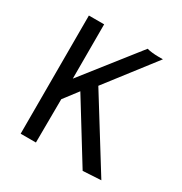

<svg xmlns="http://www.w3.org/2000/svg" viewBox="-118 -549 611 643"><g transform="rotate(30 187.5 -227.5)"><path d="M288 4 358 0 191 -269 334 -454H315C300 -454 283 -456 272 -459L105 -247V-457H46V0H105L106 -168L148 -223Z"/></g></svg>

Font: Inconsolata Condensed Thin
Style: Regular
Weight: 100
Width: 3
Monospace: yes
Designer: Raph Levien, Cyreal, Brenton Simpson
Foundry: Raph Levien, Cyreal, Google
Version: Version 3.100